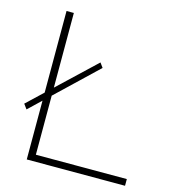

<svg xmlns="http://www.w3.org/2000/svg" viewBox="-106 -798 800 887"><g transform="rotate(15 293.5 -355.0)"><path d="M42 -223 25 -246 316 -521 332 -499ZM103 0V-710H138V-32H573V0Z"/></g></svg>

Font: Raleway Thin ExtraLight
Style: Regular
Weight: 250
Version: Version 4.026